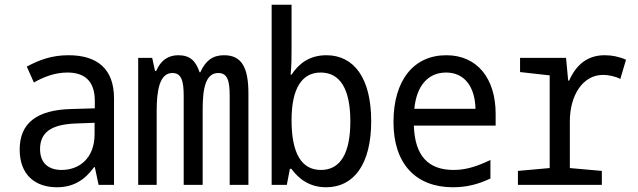

<svg xmlns="http://www.w3.org/2000/svg" viewBox="-20 -780 2690 810"><path d="M220 10C290 10 338 -21 377 -75H380L396 0H461V-365C461 -489 391 -547 269 -547C198 -547 145 -527 93 -499L123 -432C165 -456 213 -474 264 -474C332 -474 380 -443 380 -354V-323L279 -320C137 -316 63 -262 63 -149C63 -41 130 10 220 10ZM240 -63C189 -63 149 -88 149 -151C149 -220 194 -255 299 -259L379 -262V-214C379 -110 312 -63 240 -63Z M563 0H641V-312C641 -395 652 -472 707 -472C746 -472 755 -438 755 -374V0H835V-319C835 -409 848 -472 901 -472C941 -472 949 -437 949 -374V0H1028V-386C1028 -498 998 -547 925 -547C877 -547 847 -524 825 -475H822C806 -523 782 -547 732 -547C691 -547 659 -527 639 -481H634L622 -536H563Z M1356 10C1472 10 1546 -86 1546 -269C1546 -451 1473 -547 1357 -547C1285 -547 1240 -511 1210 -465H1206C1210 -502 1210 -539 1210 -576V-760H1126V0H1190L1203 -68H1209C1243 -22 1289 10 1356 10ZM1334 -63C1252 -63 1210 -133 1210 -273C1210 -406 1253 -474 1333 -474C1415 -474 1458 -404 1458 -268C1458 -135 1417 -63 1334 -63Z M1891 10C1947 10 1997 -2 2049 -27V-105C1996 -80 1949 -63 1894 -63C1788 -63 1730 -121 1726 -250H2071V-300C2071 -448 1994 -547 1863 -547C1725 -547 1640 -441 1640 -265C1640 -88 1735 10 1891 10ZM1986 -321H1728C1737 -417 1785 -474 1862 -474C1941 -474 1984 -412 1986 -321Z M2165 0H2519V-59L2384 -71V-268C2384 -377 2438 -464 2524 -464C2547 -464 2576 -458 2597 -447L2621 -528C2592 -541 2562 -547 2531 -547C2458 -547 2411 -507 2381 -440H2377L2368 -536H2174V-476L2299 -462V-71L2165 -59Z"/></svg>

Font: Noto Sans Mono Condensed
Style: Regular
Weight: 400
Width: 3
Designer: Monotype Design Team
Foundry: Monotype Imaging Inc.
Version: Version 2.014